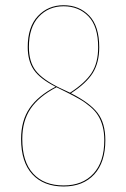

<svg xmlns="http://www.w3.org/2000/svg" viewBox="-20 -690 474 720"><path d="M246.1 -340.3Q317.4 -304.2 346.2 -266.1Q375 -228 375 -164.1Q375 -81.1 333.3 -35.9Q291.5 9.3 218.8 9.3Q143.6 9.3 101.3 -36.4Q59.1 -82 59.1 -168.9Q59.1 -237.8 91.1 -284.4Q123 -331.1 188.5 -364.7Q129.9 -394.5 106.9 -428Q84 -461.4 84 -513.7Q84 -589.4 122.3 -629.9Q160.6 -670.4 218.3 -670.4Q276.9 -670.4 314.5 -631.3Q352.1 -592.3 352.1 -512.7Q352.1 -455.1 327.9 -416.3Q303.7 -377.4 246.1 -340.3ZM88.4 -513.7Q88.4 -458.5 113.8 -425.3Q139.2 -392.1 203.1 -360.8L242.7 -342.3Q299.3 -378.9 323.7 -416.7Q348.1 -454.6 348.1 -512.7Q348.1 -590.8 311.8 -628.7Q275.4 -666.5 218.3 -666.5Q162.1 -666.5 125.2 -627Q88.4 -587.4 88.4 -513.7ZM218.8 5.4Q289.6 5.4 330.3 -38.8Q371.1 -83 371.1 -164.1Q371.1 -192.9 365 -215.8Q358.9 -238.8 348.1 -256.3Q337.4 -273.9 318.4 -290Q299.3 -306.2 277.8 -318.6Q256.3 -331.1 224.6 -346.7L191.9 -362.8Q126 -328.6 94.7 -282.5Q63.5 -236.3 63.5 -168.9Q63.5 -83.5 104.2 -39.1Q145 5.4 218.8 5.4Z"/></svg>

Font: Fira Sans Compressed Four
Style: Regular
Weight: 100
Width: 1
Designer: Carrois Corporate & Edenspiekermann AG
Foundry: Carrois Corporate GbR & Edenspiekermann AG
Version: Version 4.203;PS 004.203;hotconv 1.0.88;makeotf.lib2.5.64775